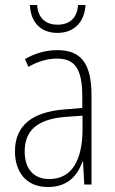

<svg xmlns="http://www.w3.org/2000/svg" viewBox="-20 -740 460 770"><path d="M323 -720H293C290 -671 262 -641 211 -641C161 -641 132 -670 129 -720H100C103 -647 147 -608 210 -608C277 -608 319 -651 323 -720ZM210 -539C165 -539 119 -526 80 -503L94 -472C136 -496 174 -505 208 -505C279 -505 310 -466 310 -353V-307L237 -301C111 -291 40 -238 40 -133C40 -54 82 10 172 10C254 10 291 -38 311 -92H313L318 0H347V-357C347 -486 305 -539 210 -539ZM240 -271 311 -276V-218C310 -101 270 -22 178 -22C115 -22 79 -62 79 -133C79 -219 133 -262 240 -271Z"/></svg>

Font: Noto Sans Arabic UI Cn XLt
Style: Regular
Weight: 200
Width: 3
Designer: Monotype Design Team, Nadine Chahine and Nizar Qandah
Foundry: Monotype Imaging Inc.
Version: Version 2.010